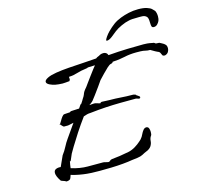

<svg xmlns="http://www.w3.org/2000/svg" viewBox="-119 -968 1137 1099"><g transform="rotate(-15 450.0 -418.0)"><path d="M792 -841Q824 -841 843.5 -834.5Q863 -828 870 -821Q875 -816 881.5 -809.5Q888 -803 890 -791Q892 -781 892 -773Q892 -766 891 -759Q890 -752 887 -745Q883 -736 874.5 -727.5Q866 -719 854 -719Q844 -719 841.5 -726Q839 -733 839 -742Q839 -769 834.5 -779Q830 -789 816 -794Q810 -796 797.5 -796Q785 -796 783 -796Q759 -796 745.5 -795Q732 -794 725 -792Q704 -788 678 -776Q652 -764 637 -752Q623 -740 605 -726.5Q587 -713 575 -713Q570 -713 570 -716Q570 -721 580 -735.5Q590 -750 602 -762Q622 -782 641 -796Q660 -810 686 -820Q709 -829 736 -835Q763 -841 792 -841ZM140 5 139 4Q136 1 124.5 -2.5Q113 -6 111 -8Q90 -39 90 -58Q90 -74 102.5 -79.5Q115 -85 131 -83L159 -145Q175 -166 186.5 -188.5Q198 -211 211 -229L267 -309Q254 -306 243.5 -304Q233 -302 233 -302H209Q205 -303 199.5 -309.5Q194 -316 190 -320Q194 -325 200.5 -337Q207 -349 215 -359.5Q223 -370 230 -370Q235 -370 244 -371Q253 -372 260 -372H261Q264 -372 266 -374.5Q268 -377 274 -377Q284 -377 294 -378Q304 -379 314 -379H319Q326 -388 330 -395Q334 -402 334 -402V-400Q334 -397 339 -403.5Q344 -410 348.5 -418Q353 -426 353 -426Q364 -442 366.5 -450Q369 -458 373.5 -465.5Q378 -473 391 -488Q394 -492 405 -507.5Q416 -523 430 -541.5Q444 -560 455.5 -575.5Q467 -591 471 -595Q436 -594 428 -593.5Q420 -593 424 -593Q428 -593 428 -592Q428 -592 426 -591.5Q424 -591 418 -590Q385 -586 360 -578Q335 -570 315 -570H313Q310 -570 310 -566Q310 -564 310.5 -561.5Q311 -559 311 -557Q311 -548 305 -546H306Q314 -546 305.5 -545Q297 -544 284 -543Q271 -542 265 -542Q252 -542 242 -543.5Q232 -545 224 -546Q210 -548 192 -556.5Q174 -565 174 -576Q174 -587 195 -597Q213 -606 247 -611.5Q281 -617 323 -620Q365 -623 408.5 -625.5Q452 -628 488 -631Q493 -636 503 -639.5Q513 -643 510 -643H509Q522 -650 534 -650Q555 -650 561 -631Q623 -636 675.5 -637.5Q728 -639 770 -639Q781 -639 792.5 -638Q804 -637 823 -633Q831 -633 835.5 -628.5Q840 -624 843 -625L860 -624Q860 -624 873.5 -617Q887 -610 891 -605Q900 -598 900 -581Q900 -571 894 -560.5Q888 -550 874 -546Q862 -545 858.5 -551Q855 -557 852 -565Q849 -573 837 -577Q824 -583 812 -590.5Q800 -598 799 -598Q783 -598 776.5 -600Q770 -602 759 -603.5Q748 -605 718 -605Q680 -605 647 -597.5Q614 -590 574 -588Q572 -581 562.5 -579.5Q553 -578 539 -565Q528 -555 509 -535.5Q490 -516 480 -505Q473 -494 457 -472Q441 -450 426 -429.5Q411 -409 404 -401Q394 -391 381 -383L408 -385Q415 -386 427.5 -381.5Q440 -377 446 -377Q446 -382 454 -383Q465 -383 476.5 -382Q488 -381 500 -381Q534 -381 567 -378.5Q600 -376 634 -376Q641 -376 645 -374.5Q649 -373 656 -371H655Q653 -371 653 -370Q653 -369 663.5 -363Q674 -357 674 -352Q673 -345 667 -345Q663 -345 658.5 -347Q654 -349 649 -350Q598 -350 555.5 -349.5Q513 -349 470 -346.5Q427 -344 374 -338Q365 -338 355 -335.5Q345 -333 334 -329Q305 -290 278 -248.5Q251 -207 233 -177Q215 -147 212 -141Q207 -131 202.5 -119Q198 -107 195 -101.5Q192 -96 192 -103V-104Q192 -107 190 -99.5Q188 -92 186.5 -81Q185 -70 184 -62Q209 -54 234 -50Q259 -46 281 -46H372Q378 -46 388 -43Q398 -40 403 -40H404Q409 -40 413.5 -45Q418 -50 426 -51Q472 -55 527 -66Q550 -71 569.5 -83Q589 -95 602 -107Q610 -114 613 -117Q616 -120 623 -130Q626 -134 631 -145Q636 -156 644 -166Q652 -176 663 -176Q674 -175 677.5 -165Q681 -155 681 -144Q681 -128 677 -123Q668 -111 667 -94.5Q666 -78 657 -64Q648 -51 631 -44Q614 -37 600 -29Q589 -23 568 -20Q547 -17 535 -16Q513 -12 479.5 -9Q446 -6 410 -5Q374 -4 342 -4Q314 -4 293.5 -5Q273 -6 266 -7Q245 -9 220.5 -13.5Q196 -18 174 -25Q171 -18 168.5 -9.5Q166 -1 160 1H161Q152 5 146 5Q140 5 140 5ZM187 -322Q187 -322 187.5 -322Q188 -322 190 -320Q187 -316 187 -321Z"/></g></svg>

Font: Vujahday Script
Style: Regular
Weight: 400
Designer: Robert E. Leuschke
Foundry: Robert E. Leuschke
Version: Version 1.010; ttfautohint (v1.8.3)